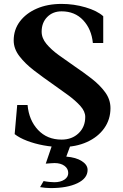

<svg xmlns="http://www.w3.org/2000/svg" viewBox="-20 -736 629 982"><path d="M295 16Q249 16 203 7.5Q157 -1 118 -16Q79 -31 55 -50L68 -199H121Q128 -121 174.5 -71.5Q221 -22 295 -22Q348 -22 382 -54.5Q416 -87 416 -138Q416 -166 391.5 -193.5Q367 -221 329 -249Q291 -277 248 -307Q199 -341 153.5 -376Q108 -411 79 -449Q50 -487 50 -529Q50 -584 81.5 -626Q113 -668 168 -692Q223 -716 295 -716Q358 -716 417.5 -698.5Q477 -681 508 -653V-516H455Q448 -587 405.5 -632.5Q363 -678 295 -678Q250 -678 221.5 -649Q193 -620 193 -574Q193 -541 217.5 -511.5Q242 -482 280 -454.5Q318 -427 360 -398Q406 -367 448.5 -334Q491 -301 518 -264Q545 -227 545 -183Q545 -125 513 -80Q481 -35 424.5 -9.5Q368 16 295 16ZM239 226Q226 226 211 224.5Q196 223 185 221L203 190Q217 193 232.5 194.5Q248 196 258 196Q289 196 309 183Q329 170 329 149Q329 126 309.5 112Q290 98 259 98Q253 98 240 99Q227 100 214 101L254 -16H349L319 65Q369 69 398.5 88Q428 107 428 133Q428 176 376 201Q324 226 239 226Z"/></svg>

Font: Wittgenstein
Style: Bold
Weight: 700
Designer: Jörg Drees
Foundry: Jörg Drees
Version: Version 1.303; ttfautohint (v1.8.4.7-5d5b)